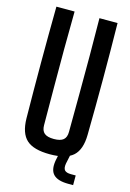

<svg xmlns="http://www.w3.org/2000/svg" viewBox="-139 -867 729 1075"><g transform="rotate(15 226.0 -329.5)"><path d="M226.5 8Q132.5 8 91.5 -29.2Q50.5 -66.5 49 -152Q47 -314.5 47 -476.2Q47 -638 49 -800H154.5Q153 -692 152.5 -581.2Q152 -470.5 152.8 -360Q153.5 -249.5 154 -141Q154 -109.5 171.2 -95Q188.5 -80.5 226.5 -80.5Q264.5 -80.5 281.5 -95Q298.5 -109.5 298.5 -141Q299 -249.5 299.8 -360Q300.5 -470.5 300.2 -581.2Q300 -692 298.5 -800H403.5Q406 -638 406 -476.2Q406 -314.5 403.5 -152Q402.5 -66.5 361.5 -29.2Q320.5 8 226.5 8ZM398 141H370Q309 141 283.8 115.5Q258.5 90 267.5 35L278 -17H339L328 35Q323.5 62 333.5 73.5Q343.5 85 370.5 85H398Z"/></g></svg>

Font: Big Shoulders Medium
Style: Regular
Weight: 500
Designer: Patric King
Foundry: XO Type Co
Version: Version 2.002